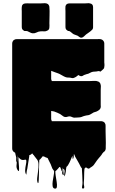

<svg xmlns="http://www.w3.org/2000/svg" viewBox="-20 -941 707 1182"><path d="M630 -133Q630 -113 631 -86.5Q632 -60 631 -38Q631 -33 631 -28Q631 -23 629 -18Q629 -17 628.5 -16.5Q628 -16 628 -16Q627 -12 624 -9.5Q621 -7 618 -5Q617 -3 614.5 -1Q612 1 610 4Q609 6 607 9Q605 12 603 15Q602 16 601 17Q600 18 599 20Q594 26 588.5 32Q583 38 578 45L571 55Q567 60 564 65Q561 70 557 75Q555 77 555 77Q552 81 544 86Q543 87 542 87.5Q541 88 539 89Q537 90 534 93Q531 96 528 97Q524 98 519.5 95.5Q515 93 512 91Q510 89 509 89Q511 87 506.5 91Q502 95 500 97Q498 118 498 139.5Q498 161 496 183Q495 192 498 205Q501 218 492 220Q483 221 485.5 207Q488 193 488 184Q487 161 486.5 139Q486 117 484 95Q483 94 483 93Q482 93 481.5 92.5Q481 92 481 92L476 84Q472 76 467.5 67Q463 58 458 50L443 24Q442 20 440 16.5Q438 13 436 8L435 7Q434 13 434 19.5Q434 26 432 32Q431 33 430 36Q429 39 428 38Q427 33 426.5 27.5Q426 22 426 18Q422 26 421 29Q418 36 415 43.5Q412 51 408 59Q405 66 398 77Q398 78 397.5 78Q397 78 397 78Q396 80 392 84Q390 86 389 86Q387 93 386.5 100.5Q386 108 385 116Q384 121 383 125.5Q382 130 381 135Q380 137 378.5 141.5Q377 146 376 144Q374 133 377 119.5Q380 106 372 99Q369 96 369 102Q369 108 370.5 117Q372 126 372 132.5Q372 139 368 136Q360 129 364 115.5Q368 102 364 92Q363 87 363.5 98Q364 109 360 113Q359 115 358.5 109.5Q358 104 356 101Q355 99 352.5 92Q350 85 345 88Q345 88 344.5 88Q344 88 344 89Q342 91 337 97.5Q332 104 325 110Q325 110 321 112Q320 123 323 142Q326 161 329 179.5Q332 198 330 210Q328 222 317 220Q306 218 304 205Q302 192 304.5 174.5Q307 157 310.5 139.5Q314 122 313 110Q312 110 312 109.5Q312 109 311 109Q310 109 310 108.5Q310 108 310 108Q308 106 306 102Q304 100 302 96Q297 84 292 70L277 40Q276 38 275.5 36Q275 34 273 32Q268 30 262.5 28Q257 26 252 24Q254 22 252 20Q251 21 251 22Q251 23 251 23Q249 23 245 21Q245 21 244.5 21Q244 21 244 20Q243 21 242 22.5Q241 24 240 25Q234 33 228 39L226 41Q226 41 225.5 41Q225 41 225 42Q224 42 223.5 42.5Q223 43 222 43Q221 58 220.5 85.5Q220 113 219.5 140.5Q219 168 217 183Q217 184 215 185.5Q213 187 213 186Q207 175 209 154.5Q211 134 214.5 111.5Q218 89 217 68.5Q216 48 205 37L191 19Q190 17 188.5 15Q187 13 185 12Q183 8 178 3Q178 3 178 3.5Q178 4 177 4Q174 8 169 11L162 14Q161 14 161 14.5Q161 15 160 15Q160 17 160 21.5Q160 26 158 34L150 85Q149 92 148 98Q147 104 145 110Q144 116 143 127Q142 138 141 133Q134 122 135 105Q136 88 139.5 72.5Q143 57 142 48Q141 39 130 43Q116 46 106 39Q104 37 102 35Q100 33 98 32Q97 30 95.5 27.5Q94 25 94 27Q93 37 94.5 53.5Q96 70 97 85.5Q98 101 97 108.5Q96 116 90 108Q81 96 81.5 80.5Q82 65 85.5 48.5Q89 32 86 17Q85 10 85.5 18.5Q86 27 85.5 39Q85 51 82 57Q79 64 79.5 50Q80 36 80 29L73 -1Q69 -3 66 -5Q55 -13 55 -27V-657Q55 -665 55 -673.5Q55 -682 60 -689Q63 -695 72 -698Q74 -699 76.5 -699.5Q79 -700 83 -700H571Q581 -700 592 -700.5Q603 -701 611 -695L617 -689Q622 -682 622 -674V-556Q623 -552 623 -546.5Q623 -541 623 -536Q623 -531 621 -523Q621 -522 620.5 -521.5Q620 -521 620 -520Q619 -520 619 -519.5Q619 -519 619 -519Q617 -517 617 -517Q616 -515 610 -510Q604 -505 603 -504Q601 -502 599 -501Q595 -499 595 -499.5Q595 -500 595 -501Q595 -501 593 -502.5Q591 -504 584 -503Q578 -501 574 -501Q567 -500 560.5 -500Q554 -500 547 -498Q540 -496 534.5 -492.5Q529 -489 523 -487Q518 -486 513 -484.5Q508 -483 503 -481Q498 -480 493 -476.5Q488 -473 483 -472Q476 -471 467 -476Q464 -479 462.5 -479Q461 -479 461 -479Q460 -476 457 -475Q453 -471 447.5 -467.5Q442 -464 436 -462Q429 -459 423.5 -460.5Q418 -462 411 -463Q407 -464 402 -463.5Q397 -463 392 -464Q382 -466 373 -471Q364 -476 355 -481Q347 -486 337.5 -489.5Q328 -493 319 -496L295 -505V-454L299 -442H533Q544 -442 559 -443Q574 -444 585 -439Q586 -439 587 -438Q593 -434 595 -431Q598 -427 599 -422Q600 -417 601 -412Q601 -406 600.5 -399.5Q600 -393 600 -387V-294Q600 -290 600.5 -286.5Q601 -283 600 -280Q600 -278 598 -274Q598 -273 597.5 -273Q597 -273 597 -272Q593 -264 583 -259Q582 -259 582 -258.5Q582 -258 581 -258Q575 -254 568.5 -252.5Q562 -251 557 -249Q549 -245 541 -239.5Q533 -234 524 -232Q519 -231 513 -230.5Q507 -230 502 -228Q497 -227 492 -225Q487 -223 482 -221Q473 -218 464 -218Q455 -218 447 -217H442Q440 -217 438 -216.5Q436 -216 434 -217Q428 -218 423.5 -220.5Q419 -223 414 -224Q405 -226 396 -222.5Q387 -219 378 -221Q371 -223 364.5 -228.5Q358 -234 350 -239Q342 -243 333 -247Q324 -251 315 -254Q317 -254 307 -256Q297 -258 295 -258V-207L299 -195H603Q609 -195 615 -192Q617 -192 620 -189Q622 -188 623 -187Q624 -186 625 -184Q627 -182 629 -176Q630 -173 630 -167ZM534 -920Q553 -917 553 -897V-773Q553 -761 543 -754Q536 -747 527 -741Q518 -735 510 -729Q504 -724 497 -717Q490 -710 482 -709Q475 -708 469 -713Q463 -718 458 -721Q452 -724 446 -725.5Q440 -727 434 -730Q427 -734 420.5 -740Q414 -746 406 -750H401Q400 -750 399.5 -750.5Q399 -751 398 -751Q394 -753 391.5 -755.5Q389 -758 387 -760Q384 -765 383.5 -769Q383 -773 383 -777V-873Q383 -879 382.5 -887Q382 -895 383 -902Q387 -920 407 -920H502Q510 -920 518.5 -921Q527 -922 534 -920ZM284 -897Q286 -875 285 -847.5Q284 -820 284 -797Q284 -792 284.5 -785.5Q285 -779 284 -773Q284 -757 270 -752Q262 -747 250.5 -748Q239 -749 229 -748Q216 -747 205 -741Q194 -735 181 -736Q172 -737 164.5 -741.5Q157 -746 149 -749Q146 -750 143 -750Q140 -750 137 -750H132Q131 -750 130.5 -750.5Q130 -751 129 -751Q125 -753 122.5 -755.5Q120 -758 118 -760Q115 -765 114.5 -769Q114 -773 114 -777V-873Q114 -878 113.5 -884.5Q113 -891 114 -897Q114 -907 120.5 -913.5Q127 -920 137 -920Q143 -921 149.5 -920.5Q156 -920 161 -920H229Q238 -920 247.5 -921Q257 -922 266 -920Q272 -918 275 -916Q284 -907 284 -897Z"/></svg>

Font: Rubik Wet Paint
Style: Regular
Weight: 400
Designer: Hubert and Fischer, NaN
Foundry: Hubert and Fischer, NaN
Version: Version 2.200